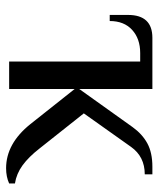

<svg xmlns="http://www.w3.org/2000/svg" viewBox="35 -545 520 630"><g transform="rotate(90 295.0 -230.0)"><path d="M387 -70 272 -215V0H182V-430H154Q107 -430 78 -403.5Q49 -377 49 -330H29V-390Q29 -470 104 -470H272V-230L397 -405Q420 -437 450.5 -453.5Q481 -470 527 -470H552V-445Q494 -445 462 -400L352 -245L467 -100Q495 -64 522.5 -44Q550 -24 582 -19V0Q560 10 532 10Q451 10 387 -70Z"/></g></svg>

Font: Philosopher
Style: Regular
Weight: 400
Designer: Jovanny Lemonad
Foundry: Jovanny Lemonad
Version: Version 2.000